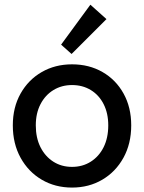

<svg xmlns="http://www.w3.org/2000/svg" viewBox="-20 -806 625 833"><path d="M292.5 7.8Q219.2 7.8 161.1 -26.4Q103 -60.5 69.3 -121.6Q35.6 -182.6 35.6 -262.2Q35.6 -340.3 69.3 -400.1Q103 -460 161.1 -493.4Q219.2 -526.9 292.5 -526.9Q366.7 -526.9 424.8 -493.4Q482.9 -460 516.1 -400.1Q549.3 -340.3 549.3 -262.2Q549.3 -182.6 515.6 -121.6Q481.9 -60.5 423.8 -26.4Q365.7 7.8 292.5 7.8ZM292.5 -82Q338.4 -82 374 -104.7Q409.7 -127.4 429.7 -167.7Q449.7 -208 449.7 -262.2Q449.7 -314.5 429.7 -354Q409.7 -393.6 374 -415.3Q338.4 -437 292.5 -437Q247.6 -437 211.9 -415.3Q176.3 -393.6 155.8 -354.2Q135.3 -314.9 135.3 -262.2Q135.3 -208 155.5 -167.7Q175.8 -127.4 211.2 -104.7Q246.6 -82 292.5 -82ZM290.5 -571.8 245.1 -612.3 372.1 -785.6 441.9 -723.1Z"/></svg>

Font: Reddit Sans Medium
Style: Regular
Weight: 500
Designer: Stephen Hutchings
Foundry: Reddit
Version: Version 1.014